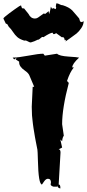

<svg xmlns="http://www.w3.org/2000/svg" viewBox="-67 -1053 504 1111"><path d="M79.6 -818.8 73.7 -817.9Q46.9 -826.2 33.2 -838.4Q19.5 -850.6 7.8 -868.7Q-3.9 -886.7 -16.1 -897.9L-24.9 -913.1L-33.7 -917L-47.4 -945.8Q-47.4 -950.7 -12.7 -976.6Q22 -1002.4 44.4 -1017.1L54.7 -1022Q55.2 -1021 56.4 -1016.4Q57.6 -1011.7 58.3 -1010Q59.1 -1008.3 61.3 -1006.1Q63.5 -1003.9 66.9 -1003.9Q70.3 -1003.9 71.8 -1004.9L98.1 -972.2Q110.8 -945.8 135.3 -945.8Q144.5 -945.8 152.8 -951.2L186.5 -975.1L194.3 -972.2L214.4 -988.3L217.3 -971.2Q222.7 -986.3 227.5 -1014.6L233.9 -1002.4L241.7 -1005.9L254.9 -1000L258.3 -1008.8L255.9 -1016.1L258.8 -1033.2H263.2Q268.1 -1033.2 277.8 -1028.1Q287.6 -1022.9 293.5 -1022.9H295.9Q332.5 -1011.2 350.6 -993.2Q356.9 -986.8 369.6 -971.4Q382.3 -956.1 391.1 -946.3L396.5 -928.7L406.7 -924.8L417 -930.7Q417 -910.6 403.6 -890.6Q390.1 -870.6 376 -859.1Q361.8 -847.7 339.4 -832.3Q316.9 -816.9 312 -813L314.9 -822.8L307.1 -820.3Q307.1 -827.1 304.2 -832.5Q299.3 -840.8 291.5 -836.9L257.8 -861.3Q250 -855.5 245.6 -855.5Q240.2 -854.5 237.8 -863.8Q224.1 -863.8 184.6 -837.9L176.8 -839.4L157.2 -823.7Q153.8 -824.2 150.4 -822.8Q132.8 -813.5 111.8 -807.6H108.9Q104.5 -807.6 94.7 -813.2Q85 -818.8 79.6 -818.8ZM283.2 -170.4 272.5 14.6Q282.2 14.6 282.2 32.2V37.6Q266.1 34.2 263.2 20V26.9L251 27.3Q241.7 28.3 233.9 23.9Q226.1 19.5 226.1 14.2Q226.1 8.8 227.5 3.9H228Q228 -18.6 210.4 -18.6Q198.7 -18.6 188 -2.9Q177.2 12.7 175.8 14.6Q155.3 13.7 152.3 -126Q150.9 -180.2 149.4 -187.3Q147.9 -194.3 144.3 -213.1Q140.6 -231.9 139.4 -238.3Q138.2 -244.6 135 -262Q131.8 -279.3 130.9 -287.1L127 -310.5Q124.5 -326.2 123.5 -335.7Q122.6 -345.2 120.8 -359.6Q119.1 -374 118.2 -385.3Q116.7 -411.6 116.7 -435.5L122.1 -550.8H130.9L102.5 -617.7Q96.7 -630.9 77.6 -644Q43 -667.5 43.9 -692.4V-696.3L23.9 -709L29.3 -719.7L15.1 -709L6.3 -719.7Q38.1 -719.7 97.4 -731Q156.7 -742.2 183.6 -742.2L192.4 -731L263.2 -742.2Q275.9 -729 329.1 -725.6Q382.3 -722.2 390.6 -719.7Q351.1 -683.1 351.1 -663.1H360.4Q337.9 -636.2 320.8 -584.5L331.1 -573.2Q292.5 -426.8 292.5 -334.5L302.2 -267.6Q294.4 -257.8 292.5 -235.8L282.2 -245.6L292.5 -199.2L272.5 -189Q283.2 -189 283.2 -170.4Z"/></svg>

Font: Butcherman
Style: Regular
Weight: 400
Version: Version 001.004